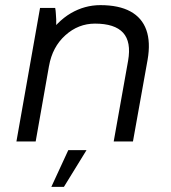

<svg xmlns="http://www.w3.org/2000/svg" viewBox="-20 -551 665 748"><path d="M136 -520H195Q197 -510 197.5 -499Q198 -488 199 -475Q199 -458 199 -441L187 -385L119 0H44ZM371 -531Q443 -531 488 -506.5Q533 -482 550 -434.5Q567 -387 555 -318L498 0H423L479 -314Q492 -388 459.5 -423.5Q427 -459 350 -459Q285 -459 234.5 -413.5Q184 -368 171 -294L156 -399Q202 -468 256 -499.5Q310 -531 371 -531ZM246 34H317L229 177H180Z"/></svg>

Font: Fixel Italic Variable 20240409 Display Thin
Style: Italic
Weight: 100
Italic angle: -10°
Designer: AlfaBravo + MacPaw
Foundry: Kyrylo Tkachov, Marchela Mozhyna, Serhii Makarenko, Maria Weinstein, Zakhar Kryvoshyya
Version: Version 1.211;Glyphs 3.2 (3225)